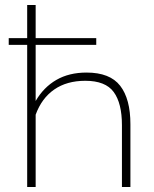

<svg xmlns="http://www.w3.org/2000/svg" viewBox="-20 -750 619 770"><path d="M89 0V-570H15V-597H89V-730H123V-597H366V-570H123V-345Q155 -400 206 -429.5Q257 -459 327 -459Q421 -459 462 -406Q503 -353 503 -252V0H469V-248Q469 -336 436 -381Q403 -426 322 -426Q248 -426 197.5 -391Q147 -356 123 -290V0Z"/></svg>

Font: Raleway ExtraLight
Style: Regular
Weight: 200
Designer: Matt McInerney, Pablo Impallari, Rodrigo Fuenzalida
Foundry: Matt McInerney, Pablo Impallari, Rodrigo Fuenzalida
Version: Version 4.026